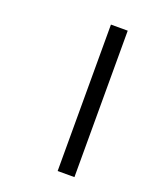

<svg xmlns="http://www.w3.org/2000/svg" viewBox="-132 -779 710 860"><g transform="rotate(20 223.5 -349.0)"><path d="M247 -698H327V0H247Z"/></g></svg>

Font: IBM Plex Sans Devanagari
Style: Regular
Weight: 400
Designer: Mike Abbink, Paul van der Laan, Pieter van Rosmalen, Erin McLaughlin
Foundry: Bold Monday
Version: Version 1.1